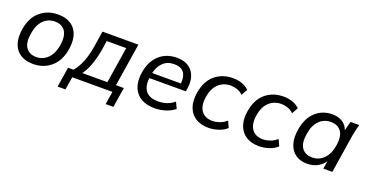

<svg xmlns="http://www.w3.org/2000/svg" viewBox="-33 -1098 3455 1814"><g transform="rotate(20 1694.5 -191.0)"><path d="M260 9Q145 9 89 -63Q33 -135 53 -265Q72 -386 146.5 -449Q221 -512 325 -512Q441 -512 497 -440Q553 -368 533 -239Q513 -118 439 -54.5Q365 9 260 9ZM266 -63Q332 -63 380 -110.5Q428 -158 443 -249Q457 -344 423 -391.5Q389 -439 319 -439Q252 -439 205 -392Q158 -345 144 -255Q128 -160 162 -111.5Q196 -63 266 -63Z M552 130 584 -71H639Q682 -122 708.5 -190.5Q735 -259 750 -355L773 -503H1134L1066 -71H1145L1113 130H1035L1056 0H652L631 130ZM728 -70H980L1037 -433H841L827 -339Q814 -263 789.5 -191.5Q765 -120 728 -70Z M1482 9Q1355 9 1295 -66Q1235 -141 1255 -268Q1273 -383 1343.5 -447.5Q1414 -512 1522 -512Q1592 -512 1638 -481.5Q1684 -451 1703 -397Q1722 -343 1711 -272L1706 -242H1339Q1329 -156 1367 -109.5Q1405 -63 1492 -63Q1534 -63 1575 -76Q1616 -89 1652 -119L1682 -56Q1642 -24 1590 -7.5Q1538 9 1482 9ZM1517 -446Q1448 -446 1405 -404Q1362 -362 1348 -296H1637Q1644 -369 1614 -407.5Q1584 -446 1517 -446Z M2023 9Q1946 9 1893.5 -24Q1841 -57 1818.5 -118.5Q1796 -180 1810 -265Q1829 -386 1903 -449Q1977 -512 2086 -512Q2133 -512 2176 -497Q2219 -482 2246 -453L2212 -391Q2186 -416 2153 -427.5Q2120 -439 2089 -439Q2016 -439 1966 -392.5Q1916 -346 1902 -257Q1888 -166 1924 -115.5Q1960 -65 2036 -65Q2069 -65 2106 -77.5Q2143 -90 2176 -119L2205 -55Q2174 -25 2123.5 -8Q2073 9 2023 9Z M2531 9Q2454 9 2401.5 -24Q2349 -57 2326.5 -118.5Q2304 -180 2318 -265Q2337 -386 2411 -449Q2485 -512 2594 -512Q2641 -512 2684 -497Q2727 -482 2754 -453L2720 -391Q2694 -416 2661 -427.5Q2628 -439 2597 -439Q2524 -439 2474 -392.5Q2424 -346 2410 -257Q2396 -166 2432 -115.5Q2468 -65 2544 -65Q2577 -65 2614 -77.5Q2651 -90 2684 -119L2713 -55Q2682 -25 2631.5 -8Q2581 9 2531 9Z M3014 9Q2945 9 2898 -24Q2851 -57 2831.5 -118Q2812 -179 2826 -265Q2846 -386 2915.5 -449Q2985 -512 3084 -512Q3143 -512 3185.5 -485Q3228 -458 3243 -410L3267 -503H3354Q3346 -473 3339 -443Q3332 -413 3327 -384L3267 0H3176L3189 -79Q3160 -37 3116 -14Q3072 9 3014 9ZM3040 -63Q3107 -63 3155 -110.5Q3203 -158 3218 -249Q3233 -344 3198.5 -391.5Q3164 -439 3093 -439Q3026 -439 2978.5 -392Q2931 -345 2917 -255Q2901 -160 2935 -111.5Q2969 -63 3040 -63Z"/></g></svg>

Font: Mulish Medium
Style: Italic
Weight: 500
Italic angle: -9°
Designer: Vernon Adams
Foundry: Vernon Adams
Version: Version 3.603; ttfautohint (v1.8.3)